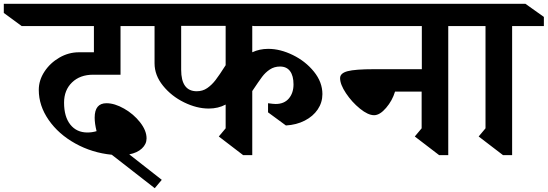

<svg xmlns="http://www.w3.org/2000/svg" viewBox="-106 -806 2881 1010"><path d="M231 -266Q231 -192 264 -150.5Q297 -109 354 -109Q378 -109 402 -116Q392 -156 392 -187Q392 -263 454 -263Q497 -263 547 -234.5Q597 -206 631 -162.5Q665 -119 665 -78Q665 -48 640.5 -25Q616 -2 574 6L745 140L708 184L482 8Q379 -2 290.5 -51Q202 -100 150 -175Q98 -250 98 -333Q98 -384 128 -429.5Q158 -475 206.5 -503Q255 -531 309 -531H388V-669H8L-86 -738V-786H718L813 -717V-669H528V-413H384Q315 -413 273 -372.5Q231 -332 231 -266Z M1221 -531Q1259 -549 1305 -549Q1368 -549 1434.5 -516.5Q1501 -484 1545.5 -429Q1590 -374 1590 -311Q1590 -267 1565.5 -230.5Q1541 -194 1497 -171.5Q1453 -149 1398 -146L1304 -215V-263Q1332 -259 1344 -259Q1389 -259 1413.5 -288Q1438 -317 1438 -362Q1438 -407 1420 -431.5Q1402 -456 1367 -456Q1337 -456 1313.5 -440.5Q1290 -425 1272.5 -401.5Q1255 -378 1221 -327V10H1173L1045 -88L1081 -131V-256Q1042 -235 992 -235Q929 -235 862.5 -267.5Q796 -300 751.5 -355Q707 -410 707 -473V-669H632L535 -738V-786H1668L1763 -717V-669H1231L1221 -670ZM1081 -463V-670H847V-439Q847 -326 929 -326Q960 -326 984 -342.5Q1008 -359 1028 -385Q1048 -411 1081 -463Z M2252 -669V10H2204L2076 -88L2112 -131V-324H1972Q1958 -277 1925 -238.5Q1892 -200 1862 -200Q1830 -200 1787.5 -234.5Q1745 -269 1714 -315.5Q1683 -362 1683 -395Q1683 -421 1722.5 -431.5Q1762 -442 1862 -442H2113V-669H1595L1494 -738V-786H2323L2420 -717L2419 -669Z M2588 -669V10H2540L2412 -88L2448 -131V-669H2393L2296 -738V-786H2658L2755 -717V-669Z"/></svg>

Font: Inknut Antiqua SemiBold
Style: Regular
Weight: 600
Designer: Claus Eggers Sørensen
Foundry: Claus Eggers Sørensen
Version: Version 1.003; ttfautohint (v1.8.2) -l 8 -r 50 -G 200 -x 14 